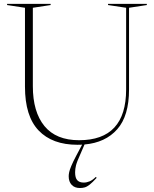

<svg xmlns="http://www.w3.org/2000/svg" viewBox="-20 -735 794 988"><path d="M394.5 56Q376 96.5 371.2 115.5Q366.5 134.5 366.5 152Q366.5 180 377.5 192.2Q388.5 204.5 411 204.5Q426 204.5 441 198.2Q456 192 473 175.5L477.5 180Q456 203.5 441.8 214.8Q427.5 226 416.2 229.2Q405 232.5 391.5 232.5Q364 232.5 348.8 216.2Q333.5 200 333.5 172Q333.5 162.5 336 150.8Q338.5 139 346.8 119Q355 99 373 65L402.5 9.5Q391 10 378.5 10Q249 10 178.8 -63.5Q108.5 -137 108.5 -289V-695L16.5 -709V-715H240.5V-709L149 -695V-291.5Q149 -159 208.8 -86.2Q268.5 -13.5 387 -13.5Q629 -13.5 629 -274.5V-695L536 -709V-715H735.5V-709L644 -695V-274.5Q644 -138.5 583.2 -69.8Q522.5 -1 415 8.5Z"/></svg>

Font: Newsreader Display ExtraLight
Style: Regular
Weight: 275
Designer: Hugues Gentile
Foundry: Production Type
Version: Version 1.001